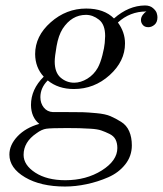

<svg xmlns="http://www.w3.org/2000/svg" viewBox="-20 -473 593 699"><path d="M14.2 89.8Q14.2 54.7 43.7 23.4Q73.2 -7.8 123 -22Q93.3 -45.9 92.8 -90.8Q92.8 -147.9 139.2 -193.8Q108.4 -227.1 107.9 -275.9Q107.9 -341.8 164.6 -391.8Q221.2 -441.9 293.9 -441.9Q358.9 -441.9 395 -405.8Q448.2 -452.6 507.8 -453.1Q525.9 -453.1 536.9 -443.6Q547.9 -434.1 550.5 -425.5Q553.2 -417 553.2 -410.2Q553.2 -392.1 542.7 -383.1Q532.2 -374 520 -374Q506.8 -374 500 -382.1Q493.2 -390.1 493.2 -400.1Q493.2 -410.2 500 -419.2Q506.8 -428.2 512.2 -430.2V-431.2Q453.1 -431.2 409.2 -391.1Q435.1 -356 435.1 -314.9Q435.1 -250 379.2 -199.5Q323.2 -148.9 249 -148.9Q191.9 -148.9 153.8 -180.2Q127 -153.3 127 -119.1Q127 -97.2 139.4 -81.5Q151.9 -65.9 172.9 -64.9H229Q263.2 -64.9 281 -64.5Q298.8 -64 331.3 -61Q363.8 -58.1 382.3 -50Q400.9 -42 420.9 -29.5Q440.9 -17.1 450.4 4.9Q460 26.9 460 56.2Q460 95.2 436 125.5Q412.1 155.8 374 172.4Q335.9 189 295.4 197.5Q254.9 206.1 216.8 206.1Q127.9 206.1 71 172.4Q14.2 138.7 14.2 89.8ZM65.9 90.8Q65.9 127.9 108.4 155.5Q150.9 183.1 217.8 183.1Q293.9 183.1 350.6 147.5Q407.2 111.8 407.2 65.9Q407.2 47.9 400.6 34.9Q394 22 378.4 14.4Q362.8 6.8 348.9 2Q335 -2.9 309.6 -4.4Q284.2 -5.9 269 -6.3Q253.9 -6.8 224.1 -6.8Q166 -6.8 148.9 -4.4Q131.8 -2 112.8 12.2Q65.9 43.9 65.9 90.8ZM179.2 -249Q179.2 -209 200.7 -190.4Q222.2 -171.9 250 -171.9Q273.9 -171.9 297.9 -186.5Q321.8 -201.2 335.9 -226.1Q345.7 -244.1 352.8 -272Q359.9 -299.8 361.3 -316.4Q362.8 -333 362.8 -341.8Q362.8 -383.8 340.3 -401.4Q317.9 -418.9 293 -418.9Q241.2 -418.9 208 -368.2Q192.9 -344.2 186 -305.2Q179.2 -266.1 179.2 -249Z"/></svg>

Font: CMU Serif Extra
Style: RomanSlanted
Weight: 500
Italic angle: -9.46001°
Version: Version 0.7.0